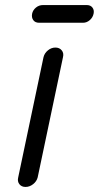

<svg xmlns="http://www.w3.org/2000/svg" viewBox="-20 -740 391 759"><path d="M152 -514Q156 -530 169.5 -541Q183 -552 199 -552Q215 -552 224 -541Q233 -530 229 -514L129 -39Q125 -23 111 -12Q97 -1 81 -1Q65 -1 56.5 -12Q48 -23 52 -39ZM135 -650Q119 -650 111.5 -660.5Q104 -671 107 -686Q110 -700 122 -710Q134 -720 150 -720H323Q338 -720 345.5 -710Q353 -700 350 -686Q347 -671 335 -660.5Q323 -650 308 -650Z"/></svg>

Font: VDS Compensated
Style: Light Italic
Weight: 300
Italic angle: -12°
Designer: artmaker
Foundry: artmaker
Version: Version 1.000 2012 initial release